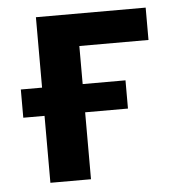

<svg xmlns="http://www.w3.org/2000/svg" viewBox="-44 -563 546 603"><g transform="rotate(-5 229.5 -261.0)"><path d="M91 -211H24V-300H91V-522H437V-420H219V-300H354V-211H219V0H91Z"/></g></svg>

Font: IBM Plex Sans SmBld
Style: Regular
Weight: 600
Designer: Mike Abbink, Paul van der Laan, Pieter van Rosmalen
Foundry: Bold Monday
Version: Version 3.005